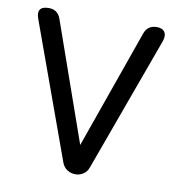

<svg xmlns="http://www.w3.org/2000/svg" viewBox="-79 -772 786 847"><g transform="rotate(10 313.5 -349.0)"><path d="M314 2C339 2 363 -12 372 -38L593 -645C604 -678 590 -700 557 -700C528 -700 510 -687 501 -661L313 -129L126 -661C117 -687 99 -700 72 -700C33 -700 21 -680 34 -645L254 -38C264 -12 288 2 314 2Z"/></g></svg>

Font: 寒蝉半圆体
Style: Regular
Weight: 400
Designer: Yoshimichi Ohira & Warren
Foundry: ChillType
Version: Version 1.800;Glyphs 3.1.1 (3135)